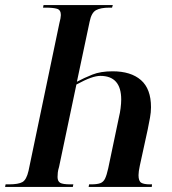

<svg xmlns="http://www.w3.org/2000/svg" viewBox="-44 -734 676 754"><path d="M399 -714 396 -704H386Q351 -704 333 -694Q315 -684 308 -649L258 -413Q286 -428 318.5 -441Q351 -454 398 -454Q470 -454 509.5 -419.5Q549 -385 549 -313Q549 -293 545 -271.5Q541 -250 536 -225L505 -83Q500 -60 500 -46Q500 -23 510.5 -16.5Q521 -10 545 -10H553L552 0H304L306 -10H314Q337 -10 349.5 -14.5Q362 -19 368.5 -32.5Q375 -46 381 -73L424 -278Q427 -289 429.5 -308.5Q432 -328 432 -343Q432 -436 350 -436Q334 -436 311.5 -428Q289 -420 256 -402L188 -79Q184 -66 183 -56.5Q182 -47 182 -39Q182 -22 192.5 -16Q203 -10 232 -10H244L242 0H-24L-22 -10H-9Q28 -10 44 -19Q60 -28 68 -63L189 -642Q195 -665 195 -675Q195 -695 180 -699.5Q165 -704 135 -704H125L127 -714Z"/></svg>

Font: Noto Serif Display ExtraCondensed SemiBold
Style: Italic
Weight: 600
Width: 2
Italic angle: -12°
Designer: Monotype Design Team
Foundry: Monotype Imaging Inc.
Version: Version 2.009